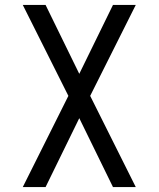

<svg xmlns="http://www.w3.org/2000/svg" viewBox="-20 -540 640 775"><path d="M72 215 256 -153 72 -520H164L300 -242L436 -520H528L344 -153L528 215H436L300 -63L164 215Z"/></svg>

Font: Iosevka SS04 Extended
Style: Regular
Weight: 400
Width: 7
Monospace: yes
Designer: Belleve Invis
Foundry: Belleve Invis
Version: Version 19.0.0; ttfautohint (v1.8.4)